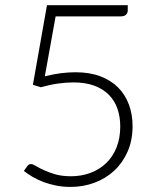

<svg xmlns="http://www.w3.org/2000/svg" viewBox="-20 -728 620 756"><path d="M483 -687Q483 -677 476.2 -670.2Q469.5 -663.5 455 -663.5H199L156.5 -427.5Q190 -436 220 -439.8Q250 -443.5 277.5 -443.5Q332.5 -443.5 374.5 -427.8Q416.5 -412 444.8 -383.8Q473 -355.5 487.5 -316.5Q502 -277.5 502 -231.5Q502 -175.5 482.5 -131.2Q463 -87 429.8 -56Q396.5 -25 352 -8.5Q307.5 8 257.5 8Q228 8 201.5 2.8Q175 -2.5 151.5 -11.2Q128 -20 108.5 -31.5Q89 -43 74 -55L88 -74.5Q93 -82 102.5 -82Q109 -82 121.2 -74.5Q133.5 -67 152.8 -58Q172 -49 198.2 -41.5Q224.5 -34 259.5 -34Q300.5 -34 336 -47.2Q371.5 -60.5 397.8 -85.5Q424 -110.5 438.8 -147.2Q453.5 -184 453.5 -230.5Q453.5 -268.5 442.2 -300.5Q431 -332.5 408.2 -355.2Q385.5 -378 350.8 -390.8Q316 -403.5 269 -403.5Q240.5 -403.5 208.5 -399Q176.5 -394.5 140.5 -384.5L109.5 -394L165 -707.5H483Z"/></svg>

Font: Lato Light
Style: Regular
Weight: 300
Designer: Lukasz Dziedzic
Foundry: Lukasz Dziedzic
Version: Version 1.104; Western+Polish opensource